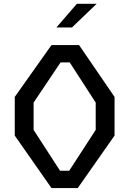

<svg xmlns="http://www.w3.org/2000/svg" viewBox="-20 -960 660 980"><path d="M55.3 -268V-465.3L242.8 -730H383.5L564.7 -465.3V-268L376.8 0H242.8ZM333.2 -88.5 468.5 -297V-436.3L335.8 -641.5H289.2L151.5 -436.3V-297L286.5 -88.5ZM473.2 -940.5H372.3L267.8 -819.8H347.3Z"/></svg>

Font: Monaspace Krypton Var ExLight
Style: Regular
Weight: 200
Designer: Riley Cran and the Lettermatic Team
Version: Version 1.200 (Monaspace Krypton Var)